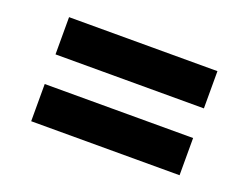

<svg xmlns="http://www.w3.org/2000/svg" viewBox="-61 -518 688 535"><g transform="rotate(20 282.5 -250.5)"><path d="M505.4 -294.9H65.4V-405.3H505.4ZM505.4 -96.7H65.4V-207H505.4Z"/></g></svg>

Font: Vazirmatn RD FD ExtraBold
Style: Regular
Weight: 800
Designer: Saber Rastikerdar
Foundry: Saber Rastikerdar
Version: Version 33.003